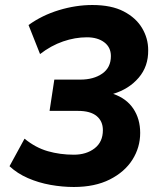

<svg xmlns="http://www.w3.org/2000/svg" viewBox="-20 -736 640 767"><path d="M275 11Q229 11 181.5 2.5Q134 -6 91.5 -24.5Q49 -43 18 -72L78 -182Q122 -146 171 -132Q220 -118 275 -118Q325 -118 358 -143.5Q391 -169 391 -216Q391 -252 366 -272.5Q341 -293 292 -293H178L197 -418H301Q354 -418 388.5 -442Q423 -466 423 -512Q423 -547 396.5 -567Q370 -587 327 -587Q280 -587 232 -570.5Q184 -554 140 -520L94 -636Q148 -675 215.5 -695.5Q283 -716 349 -716Q425 -716 474 -690.5Q523 -665 547.5 -624Q572 -583 572 -536Q573 -471 534 -425.5Q495 -380 432 -361Q485 -343 512.5 -302Q540 -261 540 -205Q540 -147 509 -98Q478 -49 418.5 -19Q359 11 275 11Z"/></svg>

Font: Nunito Sans ExtraBold
Style: Italic
Weight: 800
Italic angle: -9°
Designer: Vernon Adams
Foundry: Vernon Adams
Version: Version 3.006; ttfautohint (v1.8.3)